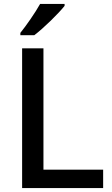

<svg xmlns="http://www.w3.org/2000/svg" viewBox="-20 -961 574 981"><path d="M310 -931V-941H185C160 -896 114 -830 84 -793V-781H155C203 -817 281 -894 310 -931ZM93 0H507V-94H202V-714H93Z"/></svg>

Font: Noto Sans Lao UI Med
Style: Regular
Weight: 500
Designer: Monotype Design Team
Foundry: Monotype Imaging Inc.
Version: Version 2.000